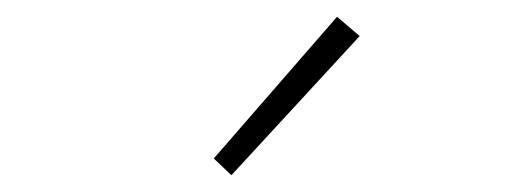

<svg xmlns="http://www.w3.org/2000/svg" viewBox="-20 -840 626 229"><path d="M256 -631 409 -797 382 -820 235 -651Z"/></svg>

Font: Noto Sans CJK Thin
Style: Regular
Weight: 100
Designer: Ryoko NISHIZUKA (kana & ideographs); Paul D. Hunt (Latin, Greek & Cyrillic); Wenlong ZHANG (bopomofo); Sandoll Communica
Foundry: Adobe Systems Incorporated
Version: Version 1.000;PS 1;hotconv 1.0.78;makeotf.lib2.5.61930